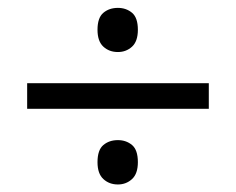

<svg xmlns="http://www.w3.org/2000/svg" viewBox="-20 -601 612 497"><path d="M50.3 -319.3V-385.7H520.5V-319.3ZM285.2 -123.5Q262.7 -123.5 247.6 -137.5Q232.4 -151.4 232.4 -181.2Q232.4 -212.9 247.6 -225.6Q262.7 -238.3 285.2 -238.3Q306.6 -238.3 321.8 -225.6Q336.9 -212.9 336.9 -181.2Q336.9 -151.4 321.8 -137.5Q306.6 -123.5 285.2 -123.5ZM285.2 -466.3Q262.7 -466.3 247.6 -480.2Q232.4 -494.1 232.4 -523.9Q232.4 -555.2 247.6 -567.9Q262.7 -580.6 285.2 -580.6Q306.6 -580.6 321.8 -567.9Q336.9 -555.2 336.9 -523.9Q336.9 -494.1 321.8 -480.2Q306.6 -466.3 285.2 -466.3Z"/></svg>

Font: Wonky
Style: Regular
Weight: 400
Designer: Monotype Design Team
Foundry: Monotype Imaging Inc.
Version: Version 3.000